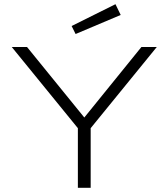

<svg xmlns="http://www.w3.org/2000/svg" viewBox="-20 -895 803 915"><path d="M412.1 -284.2V0H351.1V-284.2L36.1 -670.9H108.9L381.8 -335L653.8 -670.9H727.1ZM555.2 -823.7 340.3 -732.9 321.3 -771 530.3 -875Z"/></svg>

Font: Syncopate
Style: Regular
Weight: 300
Width: 7
Designer: Astigmatic (AOETI)
Foundry: Astigmatic (AOETI)
Version: Version 001.000